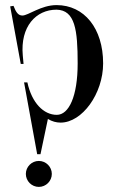

<svg xmlns="http://www.w3.org/2000/svg" viewBox="-20 -728 450 754"><path d="M202 -708C141 -708 91 -667 68 -667C52 -667 43 -679 33 -705L20 -703L61.5 -477H72.5L69.5 -510C59 -624 121.5 -690 202 -690C275 -688.5 285 -610 285 -479C285 -349.5 250.5 -277 203 -277C151.5 -277 105 -323.5 87.5 -404.5H74.5L126 -122.5H139L168.1 -260.9C184.4 -250.9 201.2 -246.5 218 -246.5C302.5 -246.5 385 -360 385 -479C385 -616.5 311 -708 202 -708ZM132.5 -96C104.5 -96 81.5 -73 81.5 -45C81.5 -17 104.5 6 132.5 6C160.5 6 183.5 -17 183.5 -45C183.5 -73 160.5 -96 132.5 -96Z"/></svg>

Font: Picaflor 24 pt
Style: Regular
Weight: 400
Designer: Ariel Martín Pérez
Foundry: Tunera Type Foundry
Version: Version 1.000;hotconv 1.0.109;makeotfexe 2.5.65596